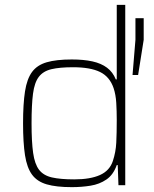

<svg xmlns="http://www.w3.org/2000/svg" viewBox="-20 -763 636 791"><path d="M276 8Q212 8 172.5 -3.5Q133 -15 112 -43.5Q91 -72 83 -123.5Q75 -175 75 -255Q75 -335 83 -386.5Q91 -438 112 -466.5Q133 -495 172.5 -506.5Q212 -518 276 -518Q325 -518 361 -510Q397 -502 421 -484Q445 -466 457 -436H461V-743H496V0H468L465 -83H461Q447 -43 418.5 -23.5Q390 -4 353 2Q316 8 276 8ZM286 -24Q352 -24 392 -42Q432 -60 445 -100Q457 -136 459 -175Q461 -214 461 -269Q461 -305 459 -339Q457 -373 448 -400Q432 -447 392 -466.5Q352 -486 281 -486Q226 -486 192 -478Q158 -470 140 -446.5Q122 -423 116 -377Q110 -331 110 -255Q110 -179 116.5 -133Q123 -87 141 -63.5Q159 -40 194 -32Q229 -24 286 -24ZM526 -454 538 -599V-688H572V-599L549 -454Z"/></svg>

Font: Saira Thin Thin
Style: Regular
Weight: 250
Version: Version 1.101